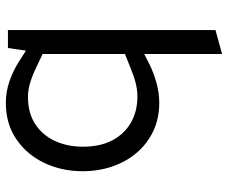

<svg xmlns="http://www.w3.org/2000/svg" viewBox="-80 -466 763 642"><g transform="rotate(-90 301.0 -144.5)"><path d="M279 7Q226 7 184 -13Q142 -33 112 -68Q82 -103 66 -149.5Q50 -196 50 -249Q50 -319 77.5 -377Q105 -435 156.5 -470.5Q208 -506 279 -506Q315 -506 350.5 -494Q386 -482 420 -460L462 -433L448 -380L400 -403Q371 -417 346.5 -424.5Q322 -432 299 -432Q245 -432 208 -408Q171 -384 151.5 -342.5Q132 -301 132 -248Q132 -190 153.5 -149.5Q175 -109 213 -87.5Q251 -66 300 -66Q323 -66 347.5 -72.5Q372 -79 400 -91L448 -110L465 -55L410 -27Q378 -11 344.5 -2Q311 7 279 7ZM442 217V-404L450 -418L462 -499H522V195Z"/></g></svg>

Font: REM Medium Light
Style: Regular
Weight: 300
Version: Version 1.005;gftools[0.9.28]